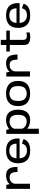

<svg xmlns="http://www.w3.org/2000/svg" viewBox="1881 -2649 990 4792"><g transform="rotate(-90 2376.0 -253.0)"><path d="M479 -311.5H607Q607 -460 557 -528Q507 -596 390 -596Q273 -596 204.2 -535.8Q135.5 -475.5 135.5 -395L184.5 -358.5Q184.5 -418.5 227.5 -463.5Q270.5 -508.5 344.5 -508.5Q409 -508.5 444 -466.5Q479 -424.5 479 -311.5ZM58 0H185.5V-469L158 -590.5H58Z M1010.5 5.5V-76Q923 -76 871.5 -127Q819.5 -177.5 819.5 -296Q819.5 -418.5 873 -467Q926 -515.5 1008 -515.5Q1092.5 -515.5 1141 -470.5Q1182 -429.5 1187.5 -336H806.5V-259H1313.5Q1316.5 -276.5 1316.5 -297.5Q1316.5 -443 1241 -520Q1164.5 -596.5 1008 -596.5Q857 -596.5 777 -520.5Q697 -444.5 697 -296.5Q697 -152.5 775.5 -73Q853.5 5.5 1010.5 5.5ZM1010.5 -76V5.5Q1097.5 5.5 1154 -13Q1210.5 -31.5 1249.5 -70Q1288.5 -108 1299.5 -162.5L1187.5 -199.5Q1176.5 -162 1156 -132Q1135 -102.5 1098 -89Q1061 -76 1010.5 -76Z M1431 221.5H1558.5V-484L1531 -590.5H1431ZM1780 4Q1902.5 4 1968.8 -72.5Q2035 -149 2035 -296.5Q2035 -444.5 1968.8 -520.5Q1902.5 -596.5 1780 -596.5Q1665.5 -596.5 1584.5 -543.2Q1503.5 -490 1503.5 -437L1558.5 -373Q1558.5 -425.5 1612 -467.2Q1665.5 -509 1738.5 -509Q1815.5 -509 1860.5 -461.5Q1905.5 -414 1905.5 -296Q1905.5 -177.5 1860.5 -130.2Q1815.5 -83 1738.5 -83Q1665.5 -83 1612 -124.8Q1558.5 -166.5 1558.5 -220L1503.5 -154.5Q1503.5 -102 1584.5 -49Q1665.5 4 1780 4Z M2438 4.5Q2588.5 4.5 2670.2 -70.8Q2752 -146 2752 -297.5Q2752 -449.5 2670.2 -523.2Q2588.5 -597 2438 -597Q2287.5 -597 2205.8 -523.2Q2124 -449.5 2124 -297.5Q2124 -146 2205.8 -70.8Q2287.5 4.5 2438 4.5ZM2438 -81.5Q2358.5 -81.5 2305.2 -128.2Q2252 -175 2252 -296.5Q2252 -419 2305.2 -465.2Q2358.5 -511.5 2438 -511.5Q2517.5 -511.5 2570.8 -465.2Q2624 -419 2624 -296.5Q2624 -175 2570.8 -128.2Q2517.5 -81.5 2438 -81.5Z M3283.5 -311.5H3411.5Q3411.5 -460 3361.5 -528Q3311.5 -596 3194.5 -596Q3077.5 -596 3008.8 -535.8Q2940 -475.5 2940 -395L2989 -358.5Q2989 -418.5 3032 -463.5Q3075 -508.5 3149 -508.5Q3213.5 -508.5 3248.5 -466.5Q3283.5 -424.5 3283.5 -311.5ZM2862.5 0H2990V-469L2962.5 -590.5H2862.5Z M3835 7Q3901.5 7 3961.5 -7.5V-91Q3920 -77.5 3877 -77.5Q3830 -77.5 3803.8 -96.2Q3777.5 -115 3777.5 -172.5V-503H4007.5V-590.5H3777.5V-728.5H3649.5V-590.5H3485V-503H3649.5V-143Q3649.5 -58 3703.5 -25.5Q3757.5 7 3835 7Z M4389 5.5V-76Q4301.5 -76 4250 -127Q4198 -177.5 4198 -296Q4198 -418.5 4251.5 -467Q4304.5 -515.5 4386.5 -515.5Q4471 -515.5 4519.5 -470.5Q4560.5 -429.5 4566 -336H4185V-259H4692Q4695 -276.5 4695 -297.5Q4695 -443 4619.5 -520Q4543 -596.5 4386.5 -596.5Q4235.5 -596.5 4155.5 -520.5Q4075.5 -444.5 4075.5 -296.5Q4075.5 -152.5 4154 -73Q4232 5.5 4389 5.5ZM4389 -76V5.5Q4476 5.5 4532.5 -13Q4589 -31.5 4628 -70Q4667 -108 4678 -162.5L4566 -199.5Q4555 -162 4534.5 -132Q4513.5 -102.5 4476.5 -89Q4439.5 -76 4389 -76Z"/></g></svg>

Font: Anybody SemiExpanded Medium
Style: Regular
Weight: 500
Width: 6
Version: Version 1.113;gftools[0.9.25]